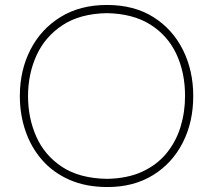

<svg xmlns="http://www.w3.org/2000/svg" viewBox="-20 -745 859 774"><path d="M413 9Q327 9 261 -19.8Q195 -48.5 150.2 -99.5Q105.5 -150.5 82.8 -216.8Q60 -283 60 -358Q60 -461.5 102.8 -544.8Q145.5 -628 224.2 -676.5Q303 -725 411 -725Q521 -725 598.8 -675.8Q676.5 -626.5 717.8 -543.2Q759 -460 759 -358Q759 -253 716.8 -170Q674.5 -87 596.8 -39Q519 9 413 9ZM411 -24Q494 -25.5 553.5 -53Q613 -80.5 651.2 -127.2Q689.5 -174 707.8 -233.5Q726 -293 726 -358Q726 -452.5 691 -527.2Q656 -602 586 -646Q516 -690 411 -692Q302.5 -690 232 -643.5Q161.5 -597 127.2 -521.8Q93 -446.5 93 -358Q93 -269 126.5 -193.8Q160 -118.5 230.2 -72.2Q300.5 -26 411 -24Z"/></svg>

Font: Commissioner Loud Thin
Style: Regular
Weight: 100
Designer: Kostas Bartsokas
Foundry: Kostas Bartsokas
Version: Version 1.000; ttfautohint (v1.8.3)